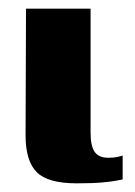

<svg xmlns="http://www.w3.org/2000/svg" viewBox="-20 -419 311 443"><path d="M157 4Q90 4 64.5 -22Q39 -48 39 -107L40 -399H189V-113Q189 -82 198.5 -68.5Q208 -55 230 -55Q243 -55 251.5 -57Q260 -59 263 -60V-5Q258 -4 247.5 -2Q237 0 215.5 2Q194 4 157 4Z"/></svg>

Font: Genos
Style: Bold
Weight: 700
Designer: Robert E. Leuschke
Foundry: Robert E. Leuschke
Version: Version 1.010